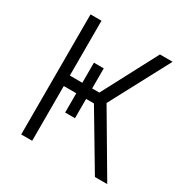

<svg xmlns="http://www.w3.org/2000/svg" viewBox="-166 -867 978 1007"><g transform="rotate(30 323.0 -363.5)"><path d="M238.8 -516.6H298.3V-395H341.8L517.1 -727.1H593.8L401.9 -366.7L617.7 0H543L345.7 -331.5H298.3V-214.8H238.8V-331.5H163.1V0H96.7V-727.1H163.1V-395H238.8Z"/></g></svg>

Font: Interop Light
Style: Regular
Weight: 300
Designer: Rasmus Andersson, Google, Jang Haemin
Foundry: jhaemin
Version: Version 1.007